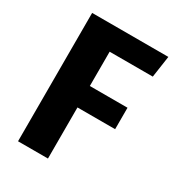

<svg xmlns="http://www.w3.org/2000/svg" viewBox="-168 -796 823 898"><g transform="rotate(30 243.5 -346.5)"><path d="M65.8 0V-693.2H477.4L460.4 -577H227.4V-391.8H430.8V-276H227.4V0Z"/></g></svg>

Font: Firava
Style: Regular
Weight: 400
Designer: Carrois Corporate & Edenspiekermann AG
Foundry: Greg Finn Gibson
Version: Version 5.000